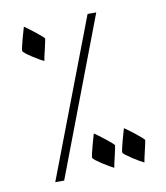

<svg xmlns="http://www.w3.org/2000/svg" viewBox="-73 -560 646 745"><g transform="rotate(-10 249.5 -187.5)"><path d="M120.1 123H85L321.8 -498H356ZM143.1 -432.1Q143.1 -430.2 140.6 -418.7Q138.2 -407.2 134.8 -392.8Q131.3 -378.4 128.4 -365.2Q125.5 -352.1 125 -347.2Q120.6 -349.1 107.7 -356.4Q94.7 -363.8 81.3 -372.6Q67.9 -381.3 57.4 -389.4Q46.9 -397.5 46.9 -401.4Q46.9 -405.8 49.8 -418.5Q52.7 -431.2 56.6 -445.8Q60.5 -460.4 64.5 -473.6Q68.4 -486.8 69.8 -492.2Q73.7 -489.7 85.7 -481Q97.7 -472.2 110.4 -462.2Q123 -452.1 133.1 -443.4Q143.1 -434.6 143.1 -432.1ZM457 22.9Q457 24.9 454.6 36.4Q452.1 47.9 448.7 62.3Q445.3 76.7 442.4 89.8Q439.5 103 439 107.9Q434.6 106 421.6 98.6Q408.7 91.3 395.3 82.5Q381.8 73.7 371.3 65.7Q360.8 57.6 360.8 53.7Q360.8 49.3 363.8 36.6Q366.7 23.9 370.6 9.3Q374.5 -5.4 378.4 -18.6Q382.3 -31.7 383.8 -37.1Q387.7 -34.7 399.7 -25.9Q411.6 -17.1 424.3 -7.1Q437 2.9 447 11.7Q457 20.5 457 22.9ZM338.4 22.9Q338.4 24.9 335.9 36.4Q333.5 47.9 330.1 62.3Q326.7 76.7 323.7 89.8Q320.8 103 320.3 107.9Q315.9 106 303 98.6Q290 91.3 276.6 82.5Q263.2 73.7 252.7 65.7Q242.2 57.6 242.2 53.7Q242.2 49.3 245.1 36.6Q248 23.9 252 9.3Q255.9 -5.4 259.8 -18.6Q263.7 -31.7 265.1 -37.1Q269 -34.7 281 -25.9Q293 -17.1 305.7 -7.1Q318.4 2.9 328.4 11.7Q338.4 20.5 338.4 22.9Z"/></g></svg>

Font: Scheherazade
Style: Regular
Weight: 400
Designer: SIL International
Foundry: SIL International
Version: Version 2.100 (build 932/914)